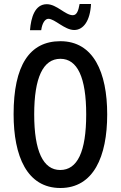

<svg xmlns="http://www.w3.org/2000/svg" viewBox="-20 -930 603 960"><path d="M130 -779H186C191 -816 206 -836 222 -836C254 -836 303 -780 351 -780C397 -780 431 -826 435 -910H378C372 -876 364 -854 344 -854C306 -854 264 -909 214 -909C154 -909 135 -842 130 -779ZM516 -358C516 -569 447 -724 282 -724C127 -724 48 -602 48 -359C48 -149 115 10 282 10C447 10 516 -146 516 -358ZM151 -358C151 -541 195 -636 282 -636C367 -636 411 -543 411 -358C411 -171 367 -80 281 -80C196 -80 151 -174 151 -358Z"/></svg>

Font: Noto Sans Lao ExtraCondensed Medium
Style: Regular
Weight: 500
Width: 2
Designer: Monotype Design Team
Foundry: Monotype Imaging Inc.
Version: Version 2.003